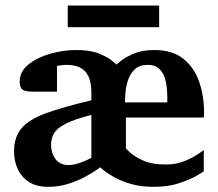

<svg xmlns="http://www.w3.org/2000/svg" viewBox="-20 -687 811 714"><path d="M160.2 7.8Q114.7 7.8 86.7 -11Q58.6 -29.8 45.4 -59.8Q32.2 -89.8 32.2 -123Q32.2 -177.7 60.3 -210.4Q88.4 -243.2 151.4 -266.1Q214.4 -289.1 319.8 -314Q319.8 -326.7 319.8 -334.2Q319.8 -341.8 319.8 -341.8Q319.8 -395.5 297.4 -420.7Q274.9 -445.8 227.1 -445.8Q217.8 -445.8 204.8 -443.8Q191.9 -441.9 191.9 -441.9V-346.2Q169.4 -346.2 147 -346.2Q124.5 -346.2 102.1 -346.2Q72.8 -346.2 63 -354.2Q53.2 -362.3 53.2 -383.8Q53.2 -420.9 85.4 -447Q117.7 -473.1 166.5 -487.1Q215.3 -501 264.2 -501Q316.9 -501 349.6 -487.3Q382.3 -473.6 397.7 -460.2Q413.1 -446.8 413.1 -446.8Q413.1 -446.8 429.2 -460.2Q445.3 -473.6 476.8 -487.3Q508.3 -501 553.2 -501Q621.1 -501 661.9 -468.3Q702.6 -435.5 720.7 -382.8Q738.8 -330.1 738.8 -270Q738.8 -265.1 738.3 -257.6Q737.8 -250 737.8 -250H448.2V-134.8Q448.2 -134.8 463.9 -119.9Q479.5 -105 512.2 -90.1Q544.9 -75.2 596.2 -75.2Q635.7 -75.2 667.7 -88.6Q699.7 -102.1 718.8 -115.5Q737.8 -128.9 737.8 -128.9V-49.8Q737.8 -49.8 714.4 -35.4Q690.9 -21 648.9 -6.6Q606.9 7.8 551.8 7.8Q502.9 7.8 465.8 -3.2Q428.7 -14.2 403.6 -28.6Q378.4 -43 365.7 -54Q353 -64.9 353 -64.9Q353 -64.9 337.4 -54Q321.8 -43 294.9 -28.6Q268.1 -14.2 233.2 -3.2Q198.2 7.8 160.2 7.8ZM233.9 -73.2Q253.4 -73.2 273.2 -80.1Q293 -86.9 306.4 -93.5Q319.8 -100.1 319.8 -100.1V-259.8Q255.9 -243.2 223.6 -226.6Q191.4 -210 180.7 -190.9Q169.9 -171.9 169.9 -147.9Q169.9 -118.2 186.3 -95.7Q202.6 -73.2 233.9 -73.2ZM444.8 -306.2H602.1V-327.1Q602.1 -342.3 600.1 -362.3Q598.1 -382.3 591.3 -401.4Q584.5 -420.4 569.8 -433.1Q555.2 -445.8 529.8 -445.8Q498.5 -445.8 481 -429Q463.4 -412.1 455.8 -388.2Q448.2 -364.3 446.5 -341.3Q444.8 -318.4 444.8 -306.2ZM571.8 -585.9H231.9V-666.5H571.8Z"/></svg>

Font: Charis
Style: Bold
Weight: 700
Designer: Walt Agee, Miriam Martin, Annie Olsen, Victor Gaultney, Lorna Priest, Alan Ward, Bob Hallissy, Martin Hosken, Sharon Cor
Foundry: SIL Global
Version: Version 7.000